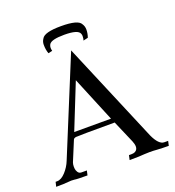

<svg xmlns="http://www.w3.org/2000/svg" viewBox="-156 -849 871 956"><g transform="rotate(-20 280.0 -371.0)"><path d="M575.2 0.5Q543 0.5 510.7 -1.5Q497.1 -2.9 473.6 -2.9Q458 -2.9 446.5 -2Q435.1 -1 417.2 -0.2Q399.4 0.5 367.7 0.5L373 -23.9H386.7Q409.2 -23.9 417 -39.1Q419.9 -44.9 419.9 -52.7Q419.9 -64.9 413.1 -81.5L361.8 -200.7Q168 -200.7 156.5 -199Q145 -197.3 142.1 -190.4L98.6 -85.4Q95.2 -75.7 95.2 -64.5Q95.2 -62 95.7 -53.5Q96.2 -44.9 102.5 -34.4Q108.9 -23.9 121.6 -23.9H149.9L144.5 0.5Q87.9 0.5 75.7 -2Q66.4 -2.9 59.1 -2.9Q52.2 -2.9 46.4 -2Q22.9 0.5 -21.5 0.5L-15.6 -23.9H-7.3Q14.6 -23.9 37.4 -48.8Q60.1 -73.7 71.8 -103.5L280.8 -612.3L505.4 -80.1Q531.2 -23.9 560.5 -23.9H580.6ZM351.1 -225.1 252 -464.8 156.2 -225.1ZM274.4 -743.2Q364.7 -743.2 378.4 -715.3Q387.7 -701.7 387.7 -684.6Q387.7 -663.6 380.4 -643.1L355.5 -637.2Q358.9 -647.5 358.9 -660.6Q358.9 -667 356.4 -672.9Q348.1 -697.3 274.9 -697.3Q205.6 -697.3 193.8 -676.8Q189 -668.5 189 -658.7Q189 -651.9 191.4 -642.6L169.9 -637.7Q162.1 -658.7 162.1 -685.1Q162.1 -702.1 171.4 -715.3Q185.5 -743.2 274.4 -743.2Z"/></g></svg>

Font: Quaaykop
Style: Regular
Weight: 400
Designer: Tup Wanders
Foundry: Free font, DO NOT SELL
Version: Version 1.00;July 31, 2023;FontCreator 11.5.0.2430 64-bit